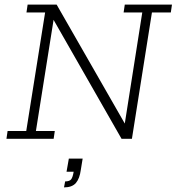

<svg xmlns="http://www.w3.org/2000/svg" viewBox="-20 -603 767 834"><path d="M8 0 13 -34H94L176 -549H95L100 -583H226L532 -49L516 -28L598 -549H517L522 -583H727L722 -549H640L553 0H508L204 -532L215 -531L136 -34H218L213 0ZM258 211 263 185Q282 185 289 176Q296 167 300 143H269L279 86H339L331 135Q326 173 309.5 192Q293 211 258 211Z"/></svg>

Font: Rokkitt SemiBold ExtraLight
Style: Italic
Weight: 250
Italic angle: -9°
Version: Version 3.103